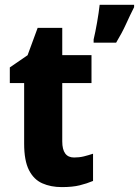

<svg xmlns="http://www.w3.org/2000/svg" viewBox="-20 -762 573 792"><path d="M533.2 -742.2V-732.4Q516.6 -699.7 499.8 -662.6Q482.9 -625.5 459 -585.9H366.2V-599.1Q373 -627.4 380.4 -669.2Q387.7 -710.9 391.1 -742.2ZM285.6 -112.3Q307.1 -112.3 325.9 -116.9Q344.7 -121.6 363.8 -127.9V-15.6Q338.4 -4.9 308.8 2.4Q279.3 9.8 234.9 9.8Q189.5 9.8 154.3 -5.9Q119.1 -21.5 99.4 -60.5Q79.6 -99.6 79.6 -169.4V-419.4H20.5V-483.9L93.8 -534.2L135.3 -647H236.8V-534.7H357.4V-419.4H236.8V-178.7Q236.8 -112.3 285.6 -112.3Z"/></svg>

Font: Lunasima
Style: Bold
Weight: 700
Designer: The DocRepair Project, Monotype Design Team
Foundry: Google
Version: Version 2.009